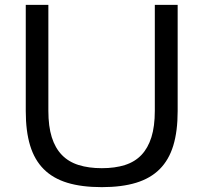

<svg xmlns="http://www.w3.org/2000/svg" viewBox="-20 -760 837 790"><path d="M399 10Q316 10 257 -8Q198 -26 160 -64Q122 -102 104 -161Q86 -220 86 -303V-740H179V-304Q179 -240 193 -195.5Q207 -151 234.5 -122.5Q262 -94 303.5 -81Q345 -68 399 -68Q453 -68 494 -81Q535 -94 562 -122.5Q589 -151 603 -195.5Q617 -240 617 -304V-740H711V-303Q711 -220 693 -161Q675 -102 637 -64Q599 -26 540 -8Q481 10 399 10Z"/></svg>

Font: Encode Sans Wide
Style: Regular
Weight: 400
Designer: Pablo Impallari, Andres Torresi
Foundry: Pablo Impallari, Andres Torresi
Version: Version 1.000; ttfautohint (v1.00) -l 8 -r 50 -G 200 -x 14 -